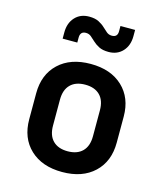

<svg xmlns="http://www.w3.org/2000/svg" viewBox="-118 -878 835 975"><g transform="rotate(15 300.0 -390.0)"><path d="M300 9Q194 9 132 -49.5Q70 -108 70 -207V-343Q70 -442 132 -500.5Q194 -559 300 -559Q406 -559 468 -500.5Q530 -442 530 -344V-207Q530 -108 468 -49.5Q406 9 300 9ZM300 -100Q350 -100 377.5 -127.5Q405 -155 405 -207V-343Q405 -395 377.5 -422.5Q350 -450 300 -450Q250 -450 222.5 -422.5Q195 -395 195 -343V-207Q195 -155 222.5 -127.5Q250 -100 300 -100ZM370 -641Q339 -641 319.5 -651Q300 -661 287 -673.5Q274 -686 262.5 -695.5Q251 -705 235 -705Q205 -705 205 -672V-646H128V-679Q128 -728 156 -758.5Q184 -789 230 -789Q261 -789 280.5 -779Q300 -769 313 -756.5Q326 -744 337.5 -734.5Q349 -725 365 -725Q395 -725 395 -756V-784H472V-751Q472 -702 444 -671.5Q416 -641 370 -641Z"/></g></svg>

Font: Tiny
Style: Bold
Weight: 700
Monospace: yes
Designer: Philipp Nurullin, Konstantin Bulenkov
Foundry: JetBrains
Version: Version 2.251; ttfautohint (v1.8.4.7-5d5b)